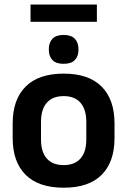

<svg xmlns="http://www.w3.org/2000/svg" viewBox="-20 -838 577 871"><path d="M118.5 -739V-817.5H419.5V-739ZM269 13.5Q155 13.5 96.2 -45Q37.5 -103.5 37.5 -211.5V-278Q37.5 -386.5 96.2 -445.2Q155 -504 269 -504Q382.5 -504 441 -445.2Q499.5 -386.5 499.5 -278V-211.5Q499.5 -103.5 441.2 -45Q383 13.5 269 13.5ZM269 -89Q319 -89 345.2 -119Q371.5 -149 371.5 -205V-284.5Q371.5 -341.5 345.2 -371.8Q319 -402 269 -402Q218.5 -402 192.2 -371.8Q166 -341.5 166 -284.5V-205Q166 -149 192.2 -119Q218.5 -89 269 -89ZM268.5 -548.5Q234.5 -548.5 218 -565.5Q201.5 -582.5 201.5 -612V-615Q201.5 -645 218 -662.2Q234.5 -679.5 268.5 -679.5Q303 -679.5 319.5 -662.2Q336 -645 336 -615V-612Q336 -582.5 319.5 -565.5Q303 -548.5 268.5 -548.5Z"/></svg>

Font: Anek Latin Medium SemiBold
Style: Regular
Weight: 600
Version: Version 1.003